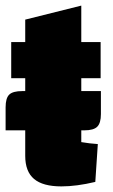

<svg xmlns="http://www.w3.org/2000/svg" viewBox="-20 -650 404 685"><path d="M270 -185V-143Q299 -138 329 -136L320 -1Q253 15 199 15Q133 15 101.5 -11.5Q70 -38 70 -94V-185H0V-267Q0 -300 13 -312.5Q26 -325 59 -325H70V-371H20V-500H70V-580L270 -630V-500H339V-371H270V-325H340V-243Q340 -211 327 -198Q314 -185 281 -185Z"/></svg>

Font: Changa ExtraBold
Style: Regular
Weight: 800
Designer: Eduardo Rodriguez Tunni
Foundry: Eduardo Rodriguez Tunni
Version: Version 2.002; ttfautohint (v1.5) -l 8 -r 50 -G 220 -x 14 -H